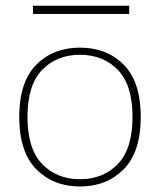

<svg xmlns="http://www.w3.org/2000/svg" viewBox="-20 -657 568 682"><path d="M264.2 -462.4Q346.7 -462.4 398.7 -408.7Q450.7 -355 450.7 -241.7Q450.7 -128.4 398.7 -74.5Q346.7 -20.5 264.2 -20.5Q181.6 -20.5 129.6 -74.5Q77.6 -128.4 77.6 -241.7Q77.6 -355 129.6 -408.7Q181.6 -462.4 264.2 -462.4ZM264.2 -487.8Q168.9 -487.8 108.6 -426.8Q48.3 -365.7 48.3 -241.7Q48.3 -117.7 108.6 -56.2Q168.9 5.4 264.2 5.4Q359.4 5.4 419.7 -56.2Q480 -117.7 480 -241.7Q480 -365.7 419.7 -426.8Q359.4 -487.8 264.2 -487.8ZM439 -636.7H97.2V-607.4H439Z"/></svg>

Font: Estedad-FD VF
Style: Regular
Weight: 100
Designer: Amin Abedi
Version: Version 7.3